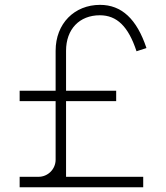

<svg xmlns="http://www.w3.org/2000/svg" viewBox="-20 -786 697 806"><path d="M257.3 -361.5H467.7V-405.2H257.3V-572.9C257.3 -663.5 313.5 -721.9 399 -721.9C470.8 -721.9 518.8 -675 553.1 -570.8L594.8 -584.4C554.2 -706.2 490.6 -765.6 400 -765.6C292.7 -765.6 213.5 -687.5 213.5 -572.9V-405.2H62.5V-361.5H213.5V-115.6C213.5 -76 181.2 -43.8 141.7 -43.8H62.5V0H581.2V-43.8H257.3Z"/></svg>

Font: Manrope3 Thin
Style: Regular
Weight: 100
Width: 4
Designer: Mikhail Sharanda
Foundry: Mikhail Sharanda
Version: Version 3.000;PS 003.000;hotconv 1.0.88;makeotf.lib2.5.64775